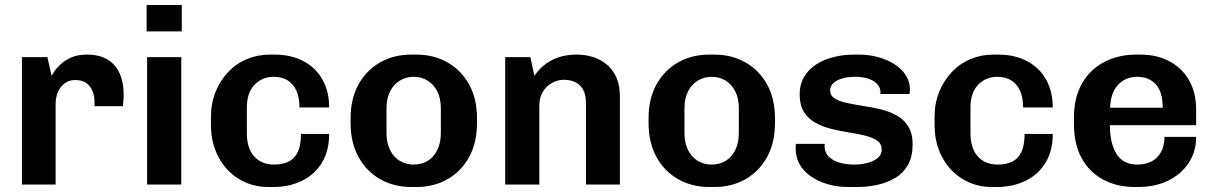

<svg xmlns="http://www.w3.org/2000/svg" viewBox="-20 -740 4864 770"><path d="M68 0V-511H170L187 -436Q189 -440 197.5 -453Q206 -466 223 -482Q240 -498 265.5 -509.5Q291 -521 327 -521Q379 -521 411.5 -501Q444 -481 460 -445Q476 -409 476 -361Q476 -350 475 -337Q474 -324 473 -314H359V-335Q359 -354 351.5 -373.5Q344 -393 327.5 -406Q311 -419 282 -419Q261 -419 246 -410Q231 -401 221.5 -387.5Q212 -374 207.5 -357.5Q203 -341 203 -327V0Z M570 0V-511H707V0ZM568 -614V-720H709V-614Z M1056 10Q991 10 938.5 -22Q886 -54 856 -110.5Q826 -167 826 -240V-271Q826 -326 844.5 -371.5Q863 -417 895 -451Q927 -485 970 -503Q1013 -521 1062 -521H1081Q1148 -521 1197.5 -494.5Q1247 -468 1273.5 -420.5Q1300 -373 1300 -309H1181Q1181 -350 1168.5 -377Q1156 -404 1133 -418Q1110 -432 1078 -432Q1032 -432 1001 -400.5Q970 -369 970 -308V-205Q970 -145 999.5 -112.5Q1029 -80 1079 -80Q1114 -80 1138 -92Q1162 -104 1174.5 -131Q1187 -158 1187 -203H1300Q1300 -135 1271 -87.5Q1242 -40 1191 -15Q1140 10 1075 10Z M1630 10Q1560 10 1504.5 -21.5Q1449 -53 1417.5 -111Q1386 -169 1386 -247V-265Q1386 -344 1417.5 -401Q1449 -458 1504 -489.5Q1559 -521 1629 -521H1649Q1720 -521 1775 -489.5Q1830 -458 1861.5 -401Q1893 -344 1893 -265V-247Q1893 -168 1861.5 -110.5Q1830 -53 1775 -21.5Q1720 10 1650 10ZM1639 -80Q1670 -80 1694.5 -94.5Q1719 -109 1733.5 -138Q1748 -167 1748 -207V-305Q1748 -346 1733.5 -374Q1719 -402 1694.5 -417Q1670 -432 1639 -432Q1609 -432 1584 -417Q1559 -402 1544.5 -374Q1530 -346 1530 -305V-207Q1530 -167 1544.5 -138Q1559 -109 1584 -94.5Q1609 -80 1639 -80Z M2006 0V-511H2107L2123 -436Q2153 -479 2195.5 -500Q2238 -521 2292 -521Q2344 -521 2383.5 -501Q2423 -481 2444.5 -444Q2466 -407 2466 -354V0H2330V-325Q2330 -374 2306 -397Q2282 -420 2241 -420Q2215 -420 2192 -406.5Q2169 -393 2156 -370Q2143 -347 2143 -318V0Z M2825 10Q2755 10 2699.5 -21.5Q2644 -53 2612.5 -111Q2581 -169 2581 -247V-265Q2581 -344 2612.5 -401Q2644 -458 2699 -489.5Q2754 -521 2824 -521H2844Q2915 -521 2970 -489.5Q3025 -458 3056.5 -401Q3088 -344 3088 -265V-247Q3088 -168 3056.5 -110.5Q3025 -53 2970 -21.5Q2915 10 2845 10ZM2834 -80Q2865 -80 2889.5 -94.5Q2914 -109 2928.5 -138Q2943 -167 2943 -207V-305Q2943 -346 2928.5 -374Q2914 -402 2889.5 -417Q2865 -432 2834 -432Q2804 -432 2779 -417Q2754 -402 2739.5 -374Q2725 -346 2725 -305V-207Q2725 -167 2739.5 -138Q2754 -109 2779 -94.5Q2804 -80 2834 -80Z M3384 10Q3336 10 3297 -2Q3258 -14 3229.5 -34.5Q3201 -55 3186 -82.5Q3171 -110 3171 -142Q3171 -148 3171 -152Q3171 -156 3172 -163H3288Q3287 -160 3287 -157.5Q3287 -155 3287 -153Q3287 -128 3304 -111.5Q3321 -95 3348 -87.5Q3375 -80 3406 -80Q3431 -80 3456.5 -86Q3482 -92 3499 -105.5Q3516 -119 3516 -140Q3516 -163 3498.5 -175.5Q3481 -188 3451.5 -195.5Q3422 -203 3387 -208.5Q3352 -214 3316.5 -222.5Q3281 -231 3251.5 -247Q3222 -263 3204.5 -290.5Q3187 -318 3187 -363Q3187 -401 3204.5 -431Q3222 -461 3252.5 -481Q3283 -501 3322.5 -511Q3362 -521 3405 -521H3425Q3465 -521 3501.5 -511Q3538 -501 3567 -482.5Q3596 -464 3612.5 -438.5Q3629 -413 3629 -383Q3629 -378 3628.5 -371.5Q3628 -365 3627 -363H3511V-371Q3511 -382 3505.5 -392.5Q3500 -403 3487.5 -412Q3475 -421 3455.5 -426.5Q3436 -432 3409 -432Q3385 -432 3366 -427.5Q3347 -423 3334 -415.5Q3321 -408 3315 -398Q3309 -388 3309 -378Q3309 -357 3327 -345.5Q3345 -334 3374.5 -327.5Q3404 -321 3439.5 -315.5Q3475 -310 3510 -302Q3545 -294 3575 -277.5Q3605 -261 3622.5 -233Q3640 -205 3640 -160Q3640 -113 3622 -80Q3604 -47 3572 -27.5Q3540 -8 3500 1Q3460 10 3416 10Z M3958 10Q3893 10 3840.5 -22Q3788 -54 3758 -110.5Q3728 -167 3728 -240V-271Q3728 -326 3746.5 -371.5Q3765 -417 3797 -451Q3829 -485 3872 -503Q3915 -521 3964 -521H3983Q4050 -521 4099.5 -494.5Q4149 -468 4175.5 -420.5Q4202 -373 4202 -309H4083Q4083 -350 4070.5 -377Q4058 -404 4035 -418Q4012 -432 3980 -432Q3934 -432 3903 -400.5Q3872 -369 3872 -308V-205Q3872 -145 3901.5 -112.5Q3931 -80 3981 -80Q4016 -80 4040 -92Q4064 -104 4076.5 -131Q4089 -158 4089 -203H4202Q4202 -135 4173 -87.5Q4144 -40 4093 -15Q4042 10 3977 10Z M4532 10Q4460 10 4404.5 -19.5Q4349 -49 4318 -105.5Q4287 -162 4287 -243V-268Q4287 -349 4319.5 -405.5Q4352 -462 4408.5 -491.5Q4465 -521 4537 -521H4553Q4621 -521 4671.5 -493.5Q4722 -466 4749.5 -416.5Q4777 -367 4777 -301V-238H4431Q4431 -190 4443 -154Q4455 -118 4479 -99Q4503 -80 4542 -80Q4574 -80 4598 -92.5Q4622 -105 4636 -130Q4650 -155 4650 -191H4777Q4777 -132 4747 -86.5Q4717 -41 4664.5 -15.5Q4612 10 4543 10ZM4432 -308H4643Q4643 -371 4615.5 -401.5Q4588 -432 4540 -432Q4495 -432 4464.5 -400.5Q4434 -369 4432 -308Z"/></svg>

Font: Chivo Medium SemiBold
Style: Regular
Weight: 600
Version: Version 2.002